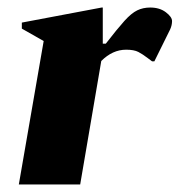

<svg xmlns="http://www.w3.org/2000/svg" viewBox="-20 -490 477 510"><path d="M30 0 96 -381 38 -414V-430L250 -470H253V-374H261Q292 -414 310.5 -434.5Q329 -455 344.5 -462.5Q360 -470 379 -470Q404 -470 420.5 -457.5Q437 -445 437 -434Q437 -423 432 -412L390 -327H384L372 -336Q359 -346 347.5 -352Q336 -358 315 -358Q279 -358 249 -328L193 0Z"/></svg>

Font: Spectral ExtraBold
Style: Italic
Weight: 800
Italic angle: -10°
Designer: Jean-Baptiste Levee
Foundry: Production Type
Version: Version 2.001